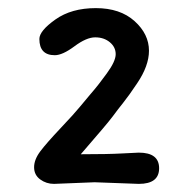

<svg xmlns="http://www.w3.org/2000/svg" viewBox="-20 -785 475 473"><path d="M213 -336 113 -332Q94 -332 79 -343Q64 -354 64 -373Q64 -392 79.5 -412.5Q95 -433 129.5 -469.5Q164 -506 176.5 -521.5Q189 -537 202 -552Q215 -567 223.5 -578Q232 -589 243 -604Q265 -634 265 -651.5Q265 -669 250.5 -681Q236 -693 214.5 -693Q193 -693 163.5 -671Q134 -649 115 -649Q96 -649 86.5 -659Q77 -669 77 -689Q77 -709 116.5 -737Q156 -765 216 -765Q276 -765 311.5 -733Q347 -701 347 -660Q347 -623 318 -580Q298 -550 284 -532.5Q270 -515 257.5 -498Q245 -481 179 -405Q246 -405 281 -407Q316 -409 322 -409Q372 -409 372 -370.5Q372 -332 322 -332Z"/></svg>

Font: Delius Unicase
Style: Regular
Weight: 400
Designer: Natalia Raices
Foundry: Natalia Raices
Version: Version 1.002